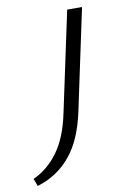

<svg xmlns="http://www.w3.org/2000/svg" viewBox="-211 -463 522 802"><g transform="rotate(-10 50.5 -62.0)"><path d="M42 8 132 -414H195L104 14Q79 132 23 198.5Q-33 265 -117 290L-129 258Q-67 230 -23 170Q21 110 42 8Z"/></g></svg>

Font: Ysabeau Infant
Style: Italic
Weight: 400
Italic angle: -12°
Designer: Christian Thalmann (Catharsis Fonts)
Version: Version 2.001;gftools[0.9.30]; featfreeze: ss01,ss02,lnum